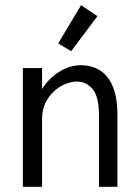

<svg xmlns="http://www.w3.org/2000/svg" viewBox="-20 -719 540 739"><path d="M68 0V-457H142V-376Q168 -418 208.5 -443Q249 -468 291 -468Q321 -468 347 -457.5Q373 -447 392 -424Q411 -401 421.5 -365Q432 -329 432 -277V0H361V-275Q361 -347 336.5 -376Q312 -405 277 -405Q254 -405 230 -395Q206 -385 186.5 -366.5Q167 -348 154.5 -322Q142 -296 142 -263V0ZM292 -699 355 -657 254 -522 204 -552Z"/></svg>

Font: Inconsolata
Style: Regular
Weight: 400
Designer: Raph Levien, Kirill Tkachev
Foundry: Cyreal
Version: Version 1.013